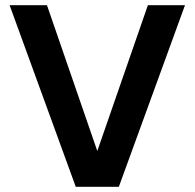

<svg xmlns="http://www.w3.org/2000/svg" viewBox="-20 -720 750 740"><path d="M272 0 17 -700H161L355 -138L550 -700H693L438 0Z"/></svg>

Font: DM Sans 9pt
Style: Bold
Weight: 700
Designer: Colophon Foundry, Jonny Pinhorn
Foundry: Colophon Foundry
Version: Version 4.004;gftools[0.9.30]